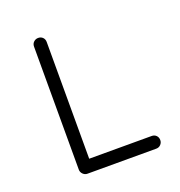

<svg xmlns="http://www.w3.org/2000/svg" viewBox="-103 -623 666 711"><g transform="rotate(-20 229.5 -267.5)"><path d="M123 0Q113 0 105.5 -7.5Q98 -15 98 -25V-510Q98 -521 105.5 -528Q113 -535 123 -535Q134 -535 141 -528Q148 -521 148 -510V-50H394Q405 -50 412 -43Q419 -36 419 -25Q419 -15 412 -7.5Q405 0 394 0Z"/></g></svg>

Font: Hubballi
Style: Regular
Weight: 400
Designer: Erin McLaughlin
Version: Version 1.000; ttfautohint (v1.8.3)